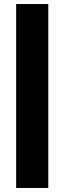

<svg xmlns="http://www.w3.org/2000/svg" viewBox="-20 -740 316 950"><path d="M60 190H219V-720H60Z"/></svg>

Font: Fixel Display ExtraBold
Style: Italic
Weight: 800
Italic angle: -10°
Designer: AlfaBravo + MacPaw
Foundry: Kyrylo Tkachov, Marchela Mozhyna, Serhii Makarenko, Maria Weinstein, Zakhar Kryvoshyya
Version: Version 1.210;Glyphs 3.2 (3217)